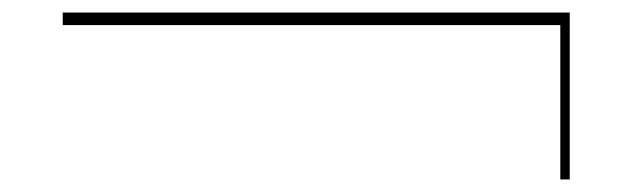

<svg xmlns="http://www.w3.org/2000/svg" viewBox="-20 -286 1008 306"><path d="M80 -266V-246H873V0H888V-266Z"/></svg>

Font: Sprat Extended Thin
Style: Regular
Weight: 100
Width: 9
Designer: Ethan Nakache
Foundry: Collletttivo
Version: Version 2.000;Glyphs 3.2 (3217)